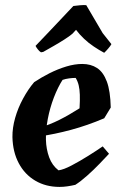

<svg xmlns="http://www.w3.org/2000/svg" viewBox="-20 -723 475 755"><path d="M214.2 12Q160.2 12 118.7 -12.5Q77.2 -37 53.8 -81.1Q30.3 -125.3 28.9 -183.9Q28.4 -220 39.5 -259.1Q50.6 -298.3 70.6 -335.1Q90.5 -372 114.3 -399.9Q142.9 -418.9 174.9 -435.1Q207 -451.2 240.3 -461.4Q273.7 -471.5 303.4 -471.5Q337.3 -471.5 361.8 -455.5Q386.2 -439.5 400.1 -402.4Q414 -365.3 415.5 -300.1L389.8 -257.9Q324.2 -229.9 259.5 -212.5Q194.9 -195 133.1 -186.3L133.5 -220Q175.6 -232.7 213.1 -251.5Q250.6 -270.3 292.8 -297.1Q294.7 -328.8 293.9 -350.4Q293.2 -372.1 289.4 -387.6Q285.7 -403.1 277.6 -416.6Q265.6 -416.6 251.8 -414.8Q237.9 -413 226 -408.9Q207.3 -379.7 191.7 -339.2Q176.2 -298.6 167.9 -255.2Q159.7 -211.8 160.6 -173.4Q161.6 -136.4 173.3 -104.4Q185 -72.4 210.1 -53.2Q230 -55.8 261.7 -72.5Q293.4 -89.1 326.7 -110Q360.1 -130.9 383.9 -147.4L408.7 -118.3Q394.3 -102.8 371.5 -79.1Q348.7 -55.4 323.2 -32.7Q297.7 -9.9 276.2 3.8Q260.6 7.4 245 9.7Q229.4 12 214.2 12ZM150 -518.9 141.2 -517.3Q134.7 -521.1 128.5 -529.2Q122.2 -537.2 119.8 -542.6Q142.5 -566.3 167.7 -592.8Q193 -619.4 218.8 -646.8Q244.6 -674.1 268.4 -699.4Q278 -701 294.3 -702.3Q310.5 -703.7 319.2 -702.7L383.7 -592.9L418.1 -549.5Q414.7 -542.7 405.6 -532.2Q396.6 -521.7 389.7 -515.4Q369.7 -526 349 -539.9Q328.3 -553.7 310.5 -570.6Q292.7 -587.4 279 -605.7L264.5 -590.1Q252.6 -580.1 233.2 -567.7Q213.7 -555.2 192 -542.8Q170.4 -530.4 150 -518.9Z"/></svg>

Font: Labrada
Style: Italic
Weight: 400
Italic angle: -7°
Designer: Mercedes Jáuregui
Foundry: Omnibus-Type Team
Version: Version 1.000